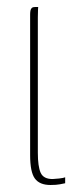

<svg xmlns="http://www.w3.org/2000/svg" viewBox="-20 -525 218 548"><path d="M124 3Q93 3 79.5 -15.5Q66 -34 66 -82V-484Q66 -490 67 -495Q68 -500 71 -502.5Q74 -505 80 -505H89Q89 -505 88.5 -497.5Q88 -490 88 -475V-89Q88 -50 96 -32Q104 -14 130 -14Q135 -14 148.5 -15.5Q162 -17 166 -19V-2Q161 -1 151 1Q141 3 124 3Z"/></svg>

Font: Genos Thin Thin
Style: Regular
Weight: 250
Version: Version 1.010